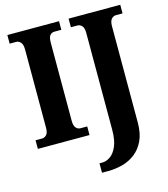

<svg xmlns="http://www.w3.org/2000/svg" viewBox="-135 -819 1016 1163"><g transform="rotate(-15 372.5 -237.0)"><path d="M21 0V-54H63Q77 -54 89.5 -66.5Q102 -79 102 -110V-600Q102 -634 89.5 -647Q77 -660 63 -660H21V-714H345V-660H302Q284 -660 273.5 -647Q263 -634 263 -600V-111Q263 -81 274.5 -67.5Q286 -54 302 -54H345V0ZM359 240V181H378Q402 181 427 164Q452 147 469 108Q486 69 486 3V-603Q486 -635 473.5 -647.5Q461 -660 447 -660H405V-714H729V-660H687Q672 -660 659.5 -647Q647 -634 647 -601V2Q647 70 625.5 115.5Q604 161 568.5 188.5Q533 216 489 228Q445 240 398 240Z"/></g></svg>

Font: Noto Serif Bengali Condensed ExtraBold
Style: Regular
Weight: 800
Width: 3
Designer: Juan Bruce, Universal Thirst, Indian Type Foundry and the Monotype Design Team.
Foundry: Monotype Imaging Inc.
Version: Version 2.003; ttfautohint (v1.8.4.7-5d5b)